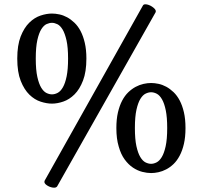

<svg xmlns="http://www.w3.org/2000/svg" viewBox="-20 -788 941 891"><path d="M530.8 -108.4Q520 -144 520 -193.8Q520 -234.9 527.3 -266.4Q534.7 -297.9 546.9 -321Q559.1 -344.2 575.4 -359.9Q591.8 -375.5 609.6 -385Q627.4 -394.5 646 -398.7Q664.6 -402.8 681.2 -402.8Q697.3 -402.8 715.6 -398.9Q733.9 -395 751.5 -385.5Q769 -376 785.4 -360.4Q801.8 -344.7 814 -321.5Q826.2 -298.3 833.5 -266.8Q840.8 -235.4 840.8 -193.8Q840.8 -151.9 833.5 -120.4Q826.2 -88.9 813.7 -65.4Q801.3 -42 785.2 -26.6Q769 -11.2 751.2 -2Q733.4 7.3 715.3 11.2Q697.3 15.1 681.2 15.1Q662.1 15.1 640.1 9.5Q618.2 3.9 597.2 -10Q576.2 -23.9 558.6 -47.9Q541 -71.8 530.8 -108.4ZM606 -193.8Q606 -142.1 613 -109.9Q620.1 -77.6 631.1 -59.3Q642.1 -41 655.3 -34.4Q668.5 -27.8 681.2 -27.8Q693.4 -27.8 706.5 -34.4Q719.7 -41 730.7 -59.1Q741.7 -77.1 748.8 -109.6Q755.9 -142.1 755.9 -193.8Q755.9 -243.7 749.3 -275.9Q742.7 -308.1 731.9 -326.9Q721.2 -345.7 707.8 -352.8Q694.3 -359.9 681.2 -359.9Q668.9 -359.9 655.8 -353.5Q642.6 -347.2 631.6 -329.3Q620.6 -311.5 613.3 -279.1Q606 -246.6 606 -193.8ZM221.2 -725.1Q237.3 -725.1 255.6 -721.2Q273.9 -717.3 291.5 -707.8Q309.1 -698.2 325.4 -682.6Q341.8 -667 354 -643.8Q366.2 -620.6 373.5 -589.1Q380.9 -557.6 380.9 -516.1Q380.9 -454.6 365.2 -414.1Q349.6 -373.5 325.7 -349.9Q301.8 -326.2 273.9 -316.7Q246.1 -307.1 221.2 -307.1Q196.8 -307.1 168.7 -316.2Q140.6 -325.2 116.5 -348.6Q92.3 -372.1 76.2 -412.6Q60.1 -453.1 60.1 -516.1Q60.1 -578.1 75.9 -618.7Q91.8 -659.2 116 -682.9Q140.1 -706.5 168.2 -715.8Q196.3 -725.1 221.2 -725.1ZM146 -516.1Q146 -463.4 153.3 -430.9Q160.6 -398.4 171.6 -380.6Q182.6 -362.8 195.8 -356.4Q209 -350.1 221.2 -350.1Q234.4 -350.1 247.8 -357.2Q261.2 -364.3 272 -383.1Q282.7 -401.9 289.3 -434.1Q295.9 -466.3 295.9 -516.1Q295.9 -568.4 288.6 -600.8Q281.2 -633.3 270.3 -651.4Q259.3 -669.4 246.1 -675.8Q232.9 -682.1 221.2 -682.1Q209.5 -682.1 196.3 -676.3Q183.1 -670.4 171.9 -652.6Q160.6 -634.8 153.3 -602.1Q146 -569.3 146 -516.1ZM702.1 -731 245.1 77.1Q240.7 83 231 83Q224.6 83 216.8 80.8Q209 78.6 202.1 74.7Q195.3 70.8 190.7 66.2Q186 61.5 186 56.2Q186 53.7 187 50.8L643.1 -762.2Q646 -768.1 654.8 -768.1Q661.6 -768.1 669.9 -765.1Q678.2 -762.2 685.5 -757.3Q692.9 -752.4 698 -746.8Q703.1 -741.2 703.1 -735.8Q703.1 -733.9 702.1 -731Z"/></svg>

Font: Marmelad
Style: Regular
Weight: 400
Designer: Manvel Shmavonyan
Foundry: Cyreal (www.cyreal.org)
Version: Version 1.000